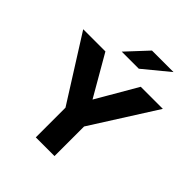

<svg xmlns="http://www.w3.org/2000/svg" viewBox="-248 -1091 1248 1248"><g transform="rotate(45 376.0 -466.5)"><path d="M461 0H289V-273L10 -715H214L389 -412H363L539 -715H742L461 -272ZM622 -933 447 -789H290L424 -933Z"/></g></svg>

Font: Wix Madefor Display ExtraBold
Style: Regular
Weight: 800
Designer: Dalton Maag Ltd
Foundry: Dalton Maag Ltd
Version: Version 3.100